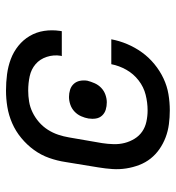

<svg xmlns="http://www.w3.org/2000/svg" viewBox="7 -585 586 640"><g transform="rotate(-90 300.0 -265.0)"><path d="M252 8Q229 8 206 5Q183 2 162 -6Q141 -14 123 -26.5Q105 -39 91.5 -56Q78 -73 70 -94Q62 -115 58.5 -137.5Q55 -160 56.5 -183Q58 -206 62 -230L80 -340Q84 -367 93.5 -394Q103 -421 120 -444.5Q137 -468 160 -487Q183 -506 209.5 -517.5Q236 -529 263.5 -533.5Q291 -538 318 -538Q346 -538 372.5 -534.5Q399 -531 423 -522Q447 -513 467 -497Q487 -481 500 -459Q513 -437 517 -411Q521 -385 517 -358Q517 -356 516.5 -355Q516 -354 516 -352H433Q433 -353 433.5 -354Q434 -355 434 -355Q438 -379 430.5 -402Q423 -425 406 -439.5Q389 -454 366 -459Q343 -464 318 -464Q300 -464 281.5 -461Q263 -458 245.5 -449.5Q228 -441 213 -428Q198 -415 187.5 -398.5Q177 -382 171 -364Q165 -346 162 -328L143 -218Q140 -199 139.5 -179.5Q139 -160 143.5 -142.5Q148 -125 157.5 -109.5Q167 -94 181.5 -84Q196 -74 214.5 -70Q233 -66 252 -66Q278 -66 304 -72.5Q330 -79 352 -96Q374 -113 387.5 -137Q401 -161 406 -187H489Q484 -160 473 -134Q462 -108 445.5 -85Q429 -62 406.5 -43.5Q384 -25 358.5 -13Q333 -1 306 3.5Q279 8 252 8ZM279 -202Q266 -202 254.5 -205.5Q243 -209 235 -217.5Q227 -226 225 -238Q223 -250 225 -263Q227 -275 232.5 -287.5Q238 -300 248 -309.5Q258 -319 271 -323.5Q284 -328 297 -328Q309 -328 320.5 -324.5Q332 -321 340 -312.5Q348 -304 350.5 -292Q353 -280 351 -267Q348 -255 342.5 -242.5Q337 -230 327 -220.5Q317 -211 304 -206.5Q291 -202 279 -202Z"/></g></svg>

Font: Iosevka Curly Extended Oblique
Style: Regular
Weight: 400
Width: 7
Italic angle: -9°
Monospace: yes
Designer: Belleve Invis
Foundry: Belleve Invis
Version: Version 11.1.0; ttfautohint (v1.8.3)